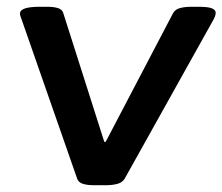

<svg xmlns="http://www.w3.org/2000/svg" viewBox="-20 -545 657 567"><path d="M259 2Q238 2 225 -2Q212 -6 208 -17L44 -487Q39 -499 39 -505Q39 -525 97 -525H120Q139 -525 151.5 -521Q164 -517 167 -506L288 -126H292L491 -506Q497 -517 511 -521Q525 -525 546 -525H566Q594 -525 605.5 -520.5Q617 -516 617 -507Q617 -500 611 -488L348 -17Q341 -6 326.5 -2Q312 2 292 2Z"/></svg>

Font: Asap Expanded Expanded SemiBold
Style: Italic
Weight: 600
Width: 7
Italic angle: -6°
Designer: Pablo Cosgaya
Foundry: Omnibus-Type
Version: Version 3.001; ttfautohint (v1.8.4.7-5d5b)